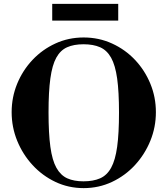

<svg xmlns="http://www.w3.org/2000/svg" viewBox="-20 -956 863 989"><path d="M410.9 13Q332.8 13 265.4 -19Q198 -51 147.5 -106Q97 -161 68.5 -231Q40 -301 40 -378.2Q40 -455.4 68.5 -524.7Q97 -594 147.5 -647.5Q198 -701 265.4 -732Q332.8 -763 410.9 -763Q489 -763 557 -732Q625 -701 675.5 -647.5Q726 -594 754.5 -524.7Q783 -455.4 783 -378.2Q783 -301 754.5 -231Q726 -161 675.5 -106Q625 -51 557 -19Q489 13 410.9 13ZM410 -22Q460.6 -22 495.8 -37.5Q531 -53 552.5 -92Q574 -131 583.5 -200Q593 -269 593 -376Q593 -483 583.5 -551.4Q573.9 -619.8 552.5 -658.4Q531 -697 495.9 -712.5Q460.8 -728 410.4 -728Q360 -728 325.5 -712.5Q291 -697 270 -659Q249 -621 239.5 -552.5Q230 -484 230 -378Q230 -269 239.5 -199.5Q249 -130 270.7 -91.4Q292.4 -52.9 326.6 -37.4Q360.8 -22 410 -22ZM249 -850V-936H589V-850Z"/></svg>

Font: Libre Bodoni
Style: Regular
Weight: 400
Designer: Pablo Impallari, Rodrigo Fuenzalida
Foundry: Impallari Type
Version: Version 2.005;gftools[0.9.23]